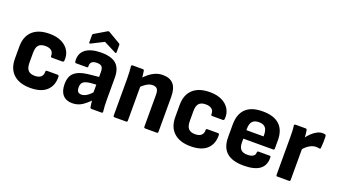

<svg xmlns="http://www.w3.org/2000/svg" viewBox="-61 -1210 3037 1725"><g transform="rotate(20 1457.5 -348.0)"><path d="M260 11Q156 11 99 -41Q42 -93 42 -190V-305Q42 -402 98.5 -454Q155 -506 260 -506Q329 -506 376 -482.5Q423 -459 446.5 -419Q470 -379 466 -328Q465 -311 452 -311H351Q339 -311 339 -324Q340 -357 319.5 -373.5Q299 -390 262 -390Q218 -390 197.5 -368Q177 -346 177 -293V-202Q177 -150 197.5 -127.5Q218 -105 261 -105Q300 -105 319.5 -122.5Q339 -140 338 -171Q338 -185 350 -185H452Q464 -185 465 -172Q468 -87 416 -38Q364 11 260 11Z M842 0Q832 0 829 -12Q827 -25 824 -48Q821 -71 820 -93L809 -129V-339Q809 -376 795.5 -391Q782 -406 748 -406Q683 -406 686 -351Q687 -338 675 -338H573Q561 -338 560 -354Q554 -427 604 -466Q654 -505 753 -506Q852 -506 898 -465Q944 -424 944 -334V-127Q944 -93 945.5 -65.5Q947 -38 950 -14Q952 0 938 0ZM660 11Q602 11 570.5 -25Q539 -61 539 -128Q539 -178 557.5 -210.5Q576 -243 619 -261.5Q662 -280 733 -286L822 -295V-221L752 -216Q705 -210 686.5 -194Q668 -178 668 -144Q668 -116 678.5 -103Q689 -90 712 -90Q738 -90 764.5 -107Q791 -124 826 -164L835 -86Q793 -41 753 -15Q713 11 660 11ZM634 -549Q620 -542 620 -556V-625Q620 -635 627 -638L742 -706Q751 -711 758 -706L874 -638Q881 -635 881 -625V-556Q881 -542 867 -549L751 -608Z M1357 0Q1344 0 1344 -13V-321Q1344 -356 1331 -372.5Q1318 -389 1287 -389Q1258 -389 1229 -371Q1200 -353 1171 -322L1160 -407Q1186 -434 1213 -456.5Q1240 -479 1272.5 -492.5Q1305 -506 1344 -506Q1411 -506 1445 -467Q1479 -428 1479 -347V-13Q1479 0 1467 0ZM1063 0Q1051 0 1051 -13V-367Q1051 -398 1049 -428Q1047 -458 1045 -480Q1043 -494 1057 -494H1154Q1164 -494 1167 -484Q1170 -468 1172.5 -444Q1175 -420 1176 -400L1186 -355V-13Q1186 0 1174 0Z M1793 11Q1689 11 1632 -41Q1575 -93 1575 -190V-305Q1575 -402 1631.5 -454Q1688 -506 1793 -506Q1862 -506 1909 -482.5Q1956 -459 1979.5 -419Q2003 -379 1999 -328Q1998 -311 1985 -311H1884Q1872 -311 1872 -324Q1873 -357 1852.5 -373.5Q1832 -390 1795 -390Q1751 -390 1730.5 -368Q1710 -346 1710 -293V-202Q1710 -150 1730.5 -127.5Q1751 -105 1794 -105Q1833 -105 1852.5 -122.5Q1872 -140 1871 -171Q1871 -185 1883 -185H1985Q1997 -185 1998 -172Q2001 -87 1949 -38Q1897 11 1793 11Z M2300 11Q2190 11 2136.5 -37Q2083 -85 2083 -181V-302Q2083 -402 2136.5 -454Q2190 -506 2298 -506Q2404 -506 2458.5 -456Q2513 -406 2513 -308V-229Q2513 -216 2500 -216H2216V-179Q2216 -135 2235.5 -113.5Q2255 -92 2299 -92Q2333 -92 2352.5 -104Q2372 -116 2372 -141Q2372 -153 2385 -153H2491Q2502 -153 2502 -141Q2504 -64 2453.5 -26.5Q2403 11 2300 11ZM2216 -297H2380V-310Q2380 -358 2360.5 -380.5Q2341 -403 2299 -403Q2256 -403 2236 -380.5Q2216 -358 2216 -310Z M2620 0Q2608 0 2608 -13V-369Q2608 -399 2607 -427.5Q2606 -456 2602 -481Q2601 -494 2614 -494H2711Q2721 -494 2724 -484Q2727 -466 2729.5 -444Q2732 -422 2732 -403L2743 -349V-13Q2743 0 2731 0ZM2733 -294 2725 -407Q2744 -434 2768.5 -457Q2793 -480 2818.5 -493Q2844 -506 2868 -506Q2884 -506 2894 -503Q2903 -499 2903 -487Q2904 -463 2903.5 -433.5Q2903 -404 2900 -377Q2899 -364 2886 -367Q2881 -368 2872.5 -369Q2864 -370 2855 -370Q2835 -370 2813.5 -361Q2792 -352 2771.5 -335.5Q2751 -319 2733 -294Z"/></g></svg>

Font: Sofia Sans Semi Condensed ExtraBold
Style: Regular
Weight: 800
Designer: Botio Nikoltchev, Ani Petrova
Foundry: lettersoup
Version: Version 4.100